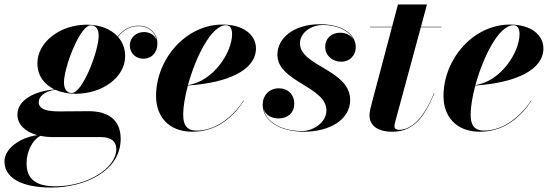

<svg xmlns="http://www.w3.org/2000/svg" viewBox="-85 -580 2476 860"><path d="M254 -160C373 -160 475.5 -233 475.5 -328.5C475.5 -362.5 464 -392 443.5 -415C470 -448 499 -463 536.5 -463C578 -463 610 -437.5 616.5 -399.5C609.5 -423 584.5 -436.5 560 -436.5C526 -436.5 496.5 -412.5 496.5 -376.5C496.5 -341 524 -317 556.5 -317C596.5 -317 620 -347 620 -384.5C620 -432.5 583 -465 536.5 -465C498.5 -465 468 -449 442 -416.5C411.5 -450 362 -469.5 304 -469.5C185 -469.5 82.5 -392 82.5 -296.5C82.5 -242.5 112 -202 159 -179.5C70.5 -172 -7 -132.5 -7 -66.5C-7 -22 28.5 10.5 82 25.5C7.5 35 -65 84 -65 143C-65 215.5 9 260 145 260C292 260 455.5 188 455.5 42C455.5 -46.5 395.5 -82 313 -82C284.5 -82 217 -81 182 -81C130 -81 88.5 -88 88.5 -123C88.5 -145.5 111.5 -171 162.5 -178C188.5 -166.5 219.5 -160 254 -160ZM236.5 -163.5C212 -163.5 201.5 -184.5 201.5 -211C201.5 -277.5 272.5 -466.5 321.5 -466.5C347 -466.5 357 -446 357 -419.5C357 -353 285.5 -163.5 236.5 -163.5ZM34 152C34 94 63 45 96 28.5C113.5 32 132 34 151.5 34H366.5C413.5 34 436 54 436 88C436 173 307 254.5 163 254.5C77 254.5 34 222.5 34 152Z M735.5 -67C735.5 -101.5 743.5 -148 756.5 -197C940 -209 1061.5 -268 1061.5 -363C1061.5 -423 1006.5 -470 912 -470C746.5 -470 614 -314.5 614 -150C614 -60 668.5 10 777 10C888.5 10 961.5 -58.5 1008 -129.5L1006.5 -130C949 -44.5 872.5 5 796 5C759.5 5 735.5 -11 735.5 -67ZM927.5 -467C948.5 -467 954.5 -447.5 954.5 -427C954.5 -346.5 872 -216 757 -199C791.5 -325 861.5 -467 927.5 -467Z M1483.5 -132C1483.5 -267.5 1258.5 -283.5 1258.5 -386C1258.5 -432 1307 -468 1360.5 -468C1431.5 -468 1480.5 -439 1498.5 -402.5C1487 -422 1465 -433.5 1438.5 -433.5C1398.5 -433.5 1371.5 -406 1371.5 -371.5C1371.5 -329 1406.5 -303.5 1443.5 -303.5C1477 -303.5 1508.5 -327 1508.5 -370.5C1508.5 -417.5 1461 -471.5 1348 -471.5C1232.5 -471.5 1157.5 -411 1157.5 -334.5C1157.5 -213.5 1377 -192.5 1377 -85.5C1377 -32 1319.5 7 1266.5 7C1185.5 7 1109 -27.5 1095.5 -91.5C1104.5 -64 1131.5 -49.5 1163.5 -49.5C1201 -49.5 1233 -72.5 1233 -115.5C1233 -157.5 1204 -184.5 1164 -184.5C1120 -184.5 1091.5 -151.5 1091.5 -111.5C1091.5 -37 1170.5 10 1277 10C1393.5 10 1483.5 -45.5 1483.5 -132Z M1860.5 -163 1859 -163.5C1805 -30 1745 1.5 1703 1.5C1689.5 1.5 1682 -3.5 1682 -13.5C1682 -22.5 1684.5 -31.5 1686.5 -39L1800 -458H1892.5V-460H1800.5L1827.5 -560H1697.5L1671 -460H1572.5V-458H1670.5L1581.5 -122.5C1576 -102.5 1570 -79 1570 -63.5C1570 -26.5 1595.5 10 1672.5 10C1762.5 10 1813 -47.5 1860.5 -163Z M2023 -67C2023 -101.5 2031 -148 2044 -197C2227.5 -209 2349 -268 2349 -363C2349 -423 2294 -470 2199.5 -470C2034 -470 1901.5 -314.5 1901.5 -150C1901.5 -60 1956 10 2064.5 10C2176 10 2249 -58.5 2295.5 -129.5L2294 -130C2236.5 -44.5 2160 5 2083.5 5C2047 5 2023 -11 2023 -67ZM2215 -467C2236 -467 2242 -447.5 2242 -427C2242 -346.5 2159.5 -216 2044.5 -199C2079 -325 2149 -467 2215 -467Z"/></svg>

Font: Bodoni* 96pt
Style: Bold Italic
Weight: 700
Italic angle: -13°
Version: Version 2.3